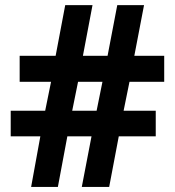

<svg xmlns="http://www.w3.org/2000/svg" viewBox="-20 -733 686 753"><path d="M624 -412.1V-514.2H506.8L544.9 -712.9H439.9L401.9 -514.2H305.2L342.8 -712.9H235.8L198.2 -514.2H57.1V-412.1H180.2L157.2 -298.8H22V-198.2H138.2L102.1 0H207L244.1 -198.2H338.9L300.8 0H408.2L445.8 -198.2H590.8V-298.8H464.8L487.8 -412.1ZM286.1 -412.1H381.8L358.9 -298.8H263.2Z"/></svg>

Font: Sahel
Style: Bold
Weight: 700
Foundry: Saber Rastikerdar (saber.rastikerdar@gmail.com)
Version: Version 3.4.0